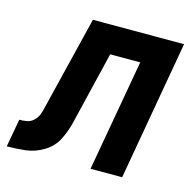

<svg xmlns="http://www.w3.org/2000/svg" viewBox="-136 -617 719 704"><g transform="rotate(15 224.0 -265.0)"><path d="M-52 0 -33 -106Q-19 -106 -4.5 -108.5Q10 -111 21.5 -122Q33 -133 38 -147Q43 -161 46 -175L133 -530H479L386 0H266L341 -424H227L161 -150Q153 -115 136.5 -81.5Q120 -48 87 -28Q54 -8 18.5 -4Q-17 0 -52 0Z"/></g></svg>

Font: Iosevka SS08
Style: Bold Italic
Weight: 700
Italic angle: -10°
Monospace: yes
Designer: Belleve Invis
Foundry: Belleve Invis
Version: 2.1.0; ttfautohint (v1.8.2)